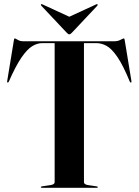

<svg xmlns="http://www.w3.org/2000/svg" viewBox="-20 -897 662 917"><path d="M90.5 -700H527.5Q543 -700 555.5 -706.8Q568 -713.5 571.5 -713.5Q573 -713.5 574 -711.8Q575 -710 576 -703L607.5 -511Q609 -504 606 -503Q602.5 -502 600 -507Q567.5 -586 540.5 -625.2Q513.5 -664.5 489.2 -677.8Q465 -691 441 -691H381V-27Q381 -16 400.5 -13L441 -7Q447 -6 447 -3Q447 0 442 0H180Q175 0 175 -3Q175 -6 181 -7L221.5 -13Q241 -16 241 -27V-691H181Q157.5 -691 133.5 -676.2Q109.5 -661.5 82.2 -621.8Q55 -582 22 -507Q19.5 -502 16 -503Q13 -504 14.5 -511L46 -703Q47 -710 48 -711.8Q49 -713.5 50.5 -713.5Q53.5 -713.5 64.5 -706.8Q75.5 -700 90.5 -700ZM324.5 -742Q317 -733 311 -733Q305 -733 297.5 -742L177.5 -869.5Q173.5 -874 176.5 -876.5Q178.5 -878.5 184 -875.5L311 -817L438 -875.5Q443 -878.5 445.5 -876.5Q448 -874 444.5 -869.5Z"/></svg>

Font: Fraunces 144pt S000 SemiBold
Style: Regular
Weight: 600
Version: Version 1.000; ttfautohint (v1.8.3)